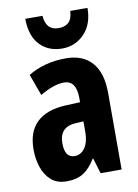

<svg xmlns="http://www.w3.org/2000/svg" viewBox="-88 -831 647 899"><g transform="rotate(-10 236.0 -381.5)"><path d="M251 -558Q331 -558 374.5 -509Q418 -460 418 -363V0H318L296 -73H293Q268 -31 236.5 -10.5Q205 10 156 10Q110 10 82 -15Q54 -40 41 -79.5Q28 -119 28 -163Q28 -249 75.5 -293Q123 -337 212 -341L281 -344V-364Q281 -448 222 -448Q175 -448 108 -409L71 -511Q149 -558 251 -558ZM245 -251Q166 -247 166 -169Q166 -100 213 -100Q243 -100 262 -127.5Q281 -155 281 -202V-253ZM392 -773Q392 -696 349 -651Q306 -606 243 -606Q178 -606 137.5 -648.5Q97 -691 96 -773H178Q183 -703 243 -703Q273 -703 290.5 -719Q308 -735 310 -773Z"/></g></svg>

Font: Noto Sans Bengali ExtraCondensed
Style: Bold
Weight: 700
Width: 2
Designer: Joana Ranito - Universal Thirst; Jelle Bosma - Monotype Design Team
Foundry: Universal Thirst ehf.
Version: Version 3.000; ttfautohint (v1.8.4.7-5d5b)